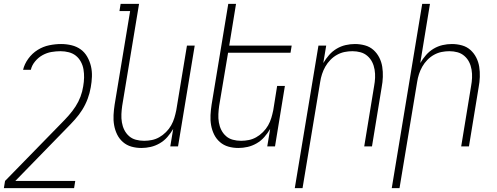

<svg xmlns="http://www.w3.org/2000/svg" viewBox="-43 -755 2563 990"><path d="M339 215H-23L-17 178L271 -117Q292 -138 311.5 -160Q331 -182 346.5 -206Q362 -230 372 -256.5Q382 -283 386 -310Q390 -333 390.5 -354.5Q391 -376 387.5 -397Q384 -418 374 -436.5Q364 -455 348.5 -467.5Q333 -480 312 -485.5Q291 -491 269 -491Q246 -491 222.5 -487Q199 -483 177 -471Q155 -459 138 -438.5Q121 -418 116 -395H76Q83 -425 103 -452.5Q123 -480 151 -497.5Q179 -515 210.5 -521.5Q242 -528 272 -528Q300 -528 326.5 -521.5Q353 -515 373.5 -500Q394 -485 407 -462Q420 -439 426 -413.5Q432 -388 431 -360Q430 -332 425 -305Q420 -275 409 -245.5Q398 -216 381.5 -189.5Q365 -163 343.5 -139Q322 -115 299 -92L36 178H345Z M686 8Q659 8 634.5 1Q610 -6 591 -22.5Q572 -39 561 -61.5Q550 -84 545.5 -109.5Q541 -135 542.5 -162Q544 -189 548 -215L628 -698H573L579 -735H674L587 -209Q584 -188 583 -166.5Q582 -145 585.5 -124Q589 -103 598 -85Q607 -67 622 -53.5Q637 -40 657.5 -34.5Q678 -29 700 -29Q720 -29 740 -33Q760 -37 778.5 -47.5Q797 -58 813 -74Q829 -90 839.5 -108.5Q850 -127 856 -147Q862 -167 866 -187L921 -520H961L875 0H835L850 -90Q837 -68 820 -48.5Q803 -29 780.5 -16Q758 -3 734 2.5Q710 8 686 8Z M1186 8Q1159 8 1134.5 1Q1110 -6 1091 -22.5Q1072 -39 1061 -61.5Q1050 -84 1045.5 -109.5Q1041 -135 1042.5 -162Q1044 -189 1048 -215L1134 -735H1174L1139 -520H1461L1455 -483H1133L1087 -209Q1084 -188 1083 -166.5Q1082 -145 1085.5 -124Q1089 -103 1098 -85Q1107 -67 1122 -53.5Q1137 -40 1157.5 -34.5Q1178 -29 1200 -29Q1220 -29 1240 -33Q1260 -37 1278.5 -47.5Q1297 -58 1313 -74Q1329 -90 1339.5 -108.5Q1350 -127 1356 -147Q1362 -167 1366 -187L1386 -312H1426L1375 0H1335L1350 -90Q1337 -68 1320 -48.5Q1303 -29 1280.5 -16Q1258 -3 1234 2.5Q1210 8 1186 8Z M1477 215 1599 -520H1639L1624 -430Q1637 -452 1654 -471.5Q1671 -491 1693 -504Q1715 -517 1739 -522.5Q1763 -528 1787 -528Q1814 -528 1839 -521Q1864 -514 1882.5 -497.5Q1901 -481 1912.5 -458.5Q1924 -436 1928 -410.5Q1932 -385 1931 -358Q1930 -331 1925 -305L1875 0H1835L1886 -311Q1890 -332 1891 -353.5Q1892 -375 1888.5 -396Q1885 -417 1876 -435Q1867 -453 1851.5 -466.5Q1836 -480 1816 -485.5Q1796 -491 1774 -491Q1754 -491 1734 -487Q1714 -483 1695 -472.5Q1676 -462 1660.5 -446Q1645 -430 1634.5 -411.5Q1624 -393 1617.5 -373Q1611 -353 1608 -333L1517 215Z M1977 215 2134 -735H2174L2124 -430Q2137 -452 2154 -471.5Q2171 -491 2193 -504Q2215 -517 2239 -522.5Q2263 -528 2287 -528Q2314 -528 2339 -521Q2364 -514 2382.5 -497.5Q2401 -481 2412.5 -458.5Q2424 -436 2428 -410.5Q2432 -385 2431 -358Q2430 -331 2425 -305L2375 0H2335L2386 -311Q2390 -332 2391 -353.5Q2392 -375 2388.5 -396Q2385 -417 2376 -435Q2367 -453 2351.5 -466.5Q2336 -480 2316 -485.5Q2296 -491 2274 -491Q2254 -491 2234 -487Q2214 -483 2195 -472.5Q2176 -462 2160.5 -446Q2145 -430 2134.5 -411.5Q2124 -393 2117.5 -373Q2111 -353 2108 -333L2017 215Z"/></svg>

Font: Iosevka Term Curly Extralight
Style: Italic
Weight: 200
Italic angle: -9°
Designer: Belleve Invis
Foundry: Belleve Invis
Version: Version 32.3.0